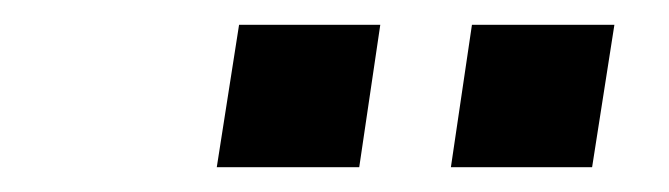

<svg xmlns="http://www.w3.org/2000/svg" viewBox="-20 -732 540 155"><path d="M344 -597 361 -712H476L458 -597ZM155 -597 173 -712H287L270 -597Z"/></svg>

Font: Nunito Sans 12pt ExtraLight 12pt
Style: Bold Italic
Weight: 700
Italic angle: -9°
Version: Version 3.101;gftools[0.9.27]